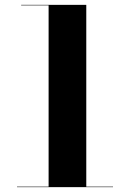

<svg xmlns="http://www.w3.org/2000/svg" viewBox="-20 -770 534 790"><path d="M180 -1V-748H67V-750H335V-1ZM50 0V-2H445V0Z"/></svg>

Font: Bodoni Moda 96pt
Style: Bold
Weight: 700
Version: Version 2.005